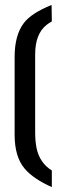

<svg xmlns="http://www.w3.org/2000/svg" viewBox="-20 -729 255 776"><path d="M39.1 -184.6Q39.1 -94.7 80.1 -46.9Q115.2 -5.9 189.5 27.3V-40Q140.6 -70.3 127.9 -129.9Q122.1 -158.2 122.1 -193.4V-508.8Q122.1 -592.8 168.9 -628.9Q177.7 -635.7 189.5 -642.6L188.5 -709Q106.4 -675.8 76.2 -635.7Q39.1 -586.9 39.1 -498Z"/></svg>

Font: Post No Bills Colombo
Style: Bold
Weight: 700
Designer: Kosala Senevirathne, Siva Puranthara, Lasantha Premarathna, Tharique Azeez
Foundry: Mooniak
Version: Version 1.220 ; ttfautohint (v1.6)